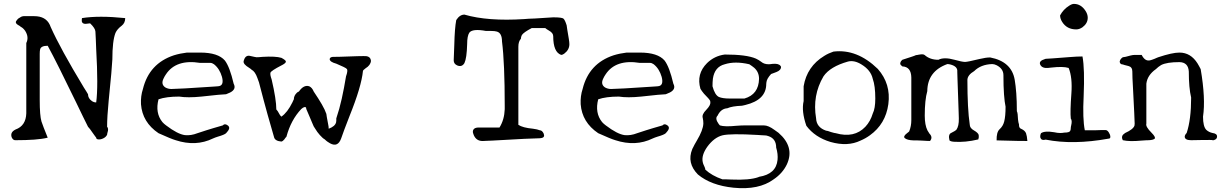

<svg xmlns="http://www.w3.org/2000/svg" viewBox="-20 -726 6293 986"><path d="M60 -6Q47 -5 40 -21Q31 -47 60 -61Q113 -80 115 -144V-505Q130 -535 109 -568Q98 -583 87 -588Q82 -593 74 -597Q58 -606 62 -616Q67 -624 73 -630Q73 -630 77 -632.5Q81 -635 89 -640Q97 -643 101 -643H156Q215 -643 236 -598Q237 -596 238 -593Q239 -590 240 -588Q290 -476 411 -276Q419 -264 424 -255.5Q429 -247 432 -242Q432 -221 452 -207Q462 -200 474 -200Q485 -281 474 -473Q473 -502 472 -524.5Q471 -547 470 -564Q469 -581 443 -606Q442 -606 439.5 -606Q437 -606 433 -605Q403 -599 400 -617Q400 -621 400 -625Q400 -629 401 -633Q487 -647 623 -633Q623 -608 605 -594Q582 -577 573 -557Q557 -516 557 -421Q556 -401 551.5 -347.5Q547 -294 538 -208Q534 -167 532 -134Q530 -101 530 -75Q539 -66 532 -45Q531 -41 530.5 -38.5Q530 -36 530 -34Q524 -22 510.5 -15.5Q497 -9 485.5 -10Q474 -11 474 -19Q471 -23 466.5 -29Q462 -35 455 -45Q441 -66 432 -75Q422 -95 406.5 -126.5Q391 -158 371 -200Q322 -301 285.5 -374Q249 -447 225 -491Q190 -491 186 -472Q185 -468 184.5 -462.5Q184 -457 184 -449V-213Q184 -132 193 -102Q197 -91 204.5 -70.5Q212 -50 225 -19Q197 -12 155.5 -9Q114 -6 60 -6Z M1074 -15Q986 28 882 -6Q858 -13 794 -42Q711 -98 704 -191Q702 -233 714 -269Q746 -400 873 -442Q889 -447 906 -450.5Q923 -454 940 -456H1008Q1100 -456 1135 -415Q1160 -382 1180 -296Q1195 -268 1162 -251Q1153 -247 1141 -242Q1121 -242 1014 -230Q945 -223 900 -230Q834 -230 794 -216Q776 -146 814 -99Q822 -90 833 -82Q892 -37 930 -32Q961 -29 994 -42Q1045 -59 1077.5 -68.5Q1110 -78 1124 -82Q1134 -93 1148 -83Q1167 -71 1146 -48Q1144 -45 1141 -42Q1133 -34 1098 -24Q1085 -20 1074 -15ZM829 -277Q843 -269 860 -269Q894 -269 1072 -281Q1080 -282 1087 -282Q1094 -282 1100 -283Q1132 -285 1120 -331Q1108 -373 1079 -396Q1069 -403 1061 -403H1008Q884 -423 832 -344Q825 -334 820 -323Q805 -293 829 -277Z M1732 -15Q1715 32 1675 10Q1668 6 1661.5 1.5Q1655 -3 1648 -10Q1637 -16 1622.5 -32.5Q1608 -49 1600 -63L1591 -77Q1588 -84 1583 -95.5Q1578 -107 1571 -124Q1558 -154 1553 -166Q1553 -182 1536 -173Q1530 -169 1527 -166Q1474 -110 1451 -24Q1446 -19 1440 -10Q1433 -1 1425 1Q1391 -2 1387 -23Q1374 -67 1354.5 -136.5Q1335 -206 1310 -303Q1309 -307 1306.5 -312.5Q1304 -318 1302 -325Q1290 -359 1272 -368Q1270 -371 1259 -378Q1229 -396 1231 -411Q1232 -413 1232 -415Q1232 -417 1233 -418Q1242 -446 1268 -438Q1294 -432 1298 -432Q1303 -432 1310.5 -432.5Q1318 -433 1328 -434Q1395 -438 1425 -429Q1446 -418 1448 -411Q1450 -403 1429 -392Q1428 -391 1427 -391Q1426 -391 1425 -390Q1373 -363 1369 -353Q1366 -343 1375 -318Q1399 -215 1399 -164Q1405 -159 1416 -138Q1418 -134 1420.5 -131.5Q1423 -129 1425 -127Q1456 -148 1482 -201Q1484 -206 1486 -210Q1488 -214 1489 -216Q1489 -235 1505 -250Q1509 -254 1515 -256Q1540 -292 1568 -283Q1583 -276 1591 -256Q1616 -219 1632.5 -190.5Q1649 -162 1656 -141Q1656 -136 1665 -89Q1668 -76 1668 -65Q1701 -77 1706 -98Q1707 -102 1707 -106.5Q1707 -111 1707 -118Q1723 -165 1735 -219Q1747 -273 1757 -334Q1767 -362 1762 -371Q1758 -376 1744 -382.5Q1730 -389 1707 -399Q1673 -408 1673 -423Q1675 -435 1696 -434Q1709 -434 1728 -434.5Q1747 -435 1772 -436Q1797 -437 1815.5 -437.5Q1834 -438 1847 -438Q1879 -440 1884 -419Q1885 -417 1885 -413Q1883 -391 1857 -375Q1845 -366 1844 -362Q1836 -281 1775 -130Q1759 -90 1748.5 -61Q1738 -32 1732 -15Z M2462 -2Q2427 0 2413 -32Q2401 -58 2420 -68Q2428 -71 2434 -71H2545Q2570 -111 2572 -165V-182Q2572 -292 2568.5 -375Q2565 -458 2558 -513Q2558 -557 2531 -564Q2521 -567 2503 -567H2476Q2406 -580 2390 -558Q2379 -541 2379 -499Q2377 -427 2365 -402Q2352 -380 2328 -390Q2310 -398 2310 -416Q2311 -442 2313 -496Q2314 -539 2316.5 -570.5Q2319 -602 2323 -623Q2341 -651 2365 -651Q2485 -616 2672 -628Q2690 -630 2726 -631Q2758 -633 2781.5 -634.5Q2805 -636 2821 -637Q2867 -637 2874 -630Q2878 -626 2882 -617.5Q2886 -609 2890 -596Q2890 -592 2893 -575Q2896 -558 2901 -527Q2904 -509 2904 -499Q2904 -470 2877 -450Q2868 -444 2862 -444Q2821 -458 2821 -540Q2821 -557 2799 -569Q2792 -573 2787 -576.5Q2782 -580 2780 -582H2711Q2669 -560 2660 -546Q2655 -536 2655 -527Q2642 -513 2642 -486V-85Q2664 -70 2717 -65Q2740 -62 2752 -57Q2764 -57 2772 -40Q2780 -20 2759 -17Q2756 -16 2752 -16Q2714 -16 2508 -4Q2495 -3 2483.5 -3Q2472 -3 2462 -2Z M3332 -15Q3244 28 3140 -6Q3116 -13 3052 -42Q2969 -98 2962 -191Q2960 -233 2972 -269Q3004 -400 3131 -442Q3147 -447 3164 -450.5Q3181 -454 3198 -456H3266Q3358 -456 3393 -415Q3418 -382 3438 -296Q3453 -268 3420 -251Q3411 -247 3399 -242Q3379 -242 3272 -230Q3203 -223 3158 -230Q3092 -230 3052 -216Q3034 -146 3072 -99Q3080 -90 3091 -82Q3150 -37 3188 -32Q3219 -29 3252 -42Q3303 -59 3335.5 -68.5Q3368 -78 3382 -82Q3392 -93 3406 -83Q3425 -71 3404 -48Q3402 -45 3399 -42Q3391 -34 3356 -24Q3343 -20 3332 -15ZM3087 -277Q3101 -269 3118 -269Q3152 -269 3330 -281Q3338 -282 3345 -282Q3352 -282 3358 -283Q3390 -285 3378 -331Q3366 -373 3337 -396Q3327 -403 3319 -403H3266Q3142 -423 3090 -344Q3083 -334 3078 -323Q3063 -293 3087 -277Z M3953 195Q3877 251 3747 238Q3631 226 3564 170Q3506 111 3535 40Q3536 38 3537 35.5Q3538 33 3539 32Q3542 26 3546.5 17Q3551 8 3558 -3Q3591 -58 3592 -92Q3592 -107 3589 -120Q3583 -138 3607 -162Q3630 -186 3628 -201Q3628 -206 3627 -208Q3623 -217 3595 -245Q3589 -252 3584.5 -258.5Q3580 -265 3577 -270Q3555 -346 3611 -402Q3649 -439 3702 -446Q3814 -446 3862 -425Q3870 -421 3877 -417Q3884 -413 3890 -408Q3904 -396 3928 -396Q3931 -396 3935.5 -396.5Q3940 -397 3947 -398Q3978 -401 3988 -388Q3990 -384 3991 -383Q3991 -365 3967 -356Q3954 -351 3947 -348.5Q3940 -346 3940 -346Q3918 -322 3916 -304Q3915 -301 3915 -295Q3915 -213 3808 -187Q3804 -186 3799.5 -185Q3795 -184 3790 -183Q3739 -181 3715 -170Q3682 -168 3665 -132Q3650 -118 3671 -89Q3676 -84 3677 -82Q3702 -74 3761 -80Q3774 -81 3784.5 -81.5Q3795 -82 3803 -82H3903Q3926 -82 3957 -59Q3971 -49 3978 -44Q4062 29 4021 118Q3999 164 3953 195ZM3727 -220H3803Q3876 -241 3878 -321Q3878 -356 3853 -378Q3848 -382 3842 -386.5Q3836 -391 3828 -396Q3755 -413 3702 -396Q3650 -383 3641 -322Q3640 -314 3639.5 -304Q3639 -294 3639 -283Q3651 -238 3672 -228Q3691 -220 3727 -220ZM3736 196Q3828 200 3874 184Q3875 183 3876 183Q3877 183 3878 182Q3966 168 3973 95Q3976 65 3966 32Q3966 -14 3926 -27Q3917 -31 3903 -31Q3900 -31 3892 -31.5Q3884 -32 3870 -33Q3801 -37 3756 -36.5Q3711 -36 3690 -31Q3647 -20 3612 28Q3581 72 3589 107Q3589 112 3599 133Q3602 140 3602 145Q3635 176 3690 195Q3698 195 3709 195Q3720 195 3736 196Z M4399 -4Q4333 28 4245 3Q4165 -21 4121 -80Q4095 -155 4107 -207V-283Q4124 -385 4213 -439Q4224 -446 4236 -451.5Q4248 -457 4260 -461Q4381 -476 4488 -372Q4556 -295 4542 -191Q4528 -89 4447 -31Q4425 -15 4399 -4ZM4272 -42Q4367 -15 4424 -75Q4437 -89 4446.5 -106Q4456 -123 4462 -143Q4475 -169 4475 -220Q4475 -285 4462 -321Q4452 -366 4404 -395Q4367 -418 4335 -410Q4243 -384 4209 -334Q4151 -236 4171 -118Q4173 -72 4222 -55Q4229 -55 4247 -48Q4267 -42 4272 -42Z M5004 -10Q4937 6 4880 2Q4862 1 4856 -5Q4848 -37 4866 -44Q4886 -54 4891 -59Q4905 -78 4904 -118Q4904 -121 4903 -151Q4902 -181 4900 -238Q4898 -294 4897 -324Q4896 -354 4896 -358Q4899 -385 4860 -395Q4856 -396 4852 -396.5Q4848 -397 4845 -397Q4743 -360 4742 -258Q4729 -213 4729 -132Q4729 -84 4743 -56Q4745 -52 4748 -48Q4751 -44 4753 -40Q4772 -21 4756 -2Q4750 -2 4739.5 -2.5Q4729 -3 4714 -4Q4699 -5 4688.5 -5Q4678 -5 4672 -5Q4638 -6 4626 -17Q4617 -26 4638 -42Q4642 -45 4645 -47.5Q4648 -50 4649 -51Q4660 -78 4660 -109V-328Q4659 -383 4614 -385Q4605 -392 4603 -397Q4603 -408 4610 -415L4614 -419Q4618 -421 4663 -435Q4669 -437 4674.5 -439Q4680 -441 4684 -443Q4686 -443 4689.5 -443.5Q4693 -444 4697 -445Q4722 -450 4729 -443Q4756 -419 4799 -419Q4828 -434 4882 -419Q4921 -408 4936 -408Q4949 -408 5010 -423Q5027 -427 5040.5 -429Q5054 -431 5065 -431Q5175 -410 5191 -316Q5196 -287 5199 -246.5Q5202 -206 5202 -155Q5207 -146 5208 -112Q5209 -104 5210 -98Q5211 -92 5213 -87Q5212 -68 5225 -64Q5243 -56 5249 -42Q5254 -28 5256 -2Q5241 -1 5102 -5H5098Q5097 -47 5113 -62Q5131 -78 5137 -102Q5144 -129 5144 -178Q5139 -201 5136 -241.5Q5133 -282 5133 -340Q5133 -373 5098 -391Q5086 -397 5075 -397Q5017 -395 4983 -361Q4949 -341 4948 -316Q4948 -167 4960 -87Q4960 -68 4982 -56Q5003 -44 5006 -33Q5008 -21 5004 -10Z M5539 -586Q5523 -575 5507 -575Q5459 -575 5435 -613Q5424 -630 5424 -647Q5432 -662 5443.5 -674.5Q5455 -687 5471 -697Q5485 -706 5495 -706Q5531 -706 5554 -671Q5566 -653 5566 -635Q5566 -606 5539 -586ZM5673 -14Q5491 19 5350 -9Q5329 -3 5323 -18Q5320 -29 5326 -42Q5345 -55 5393 -47Q5411 -43 5424 -43Q5437 -43 5445 -45Q5472 -45 5476 -54Q5479 -60 5479 -70Q5479 -72 5479.5 -75Q5480 -78 5481 -82Q5487 -107 5479 -117Q5475 -152 5482 -246Q5488 -328 5468 -377Q5440 -386 5379 -379Q5374 -378 5369.5 -378Q5365 -378 5361 -377Q5331 -375 5322 -394Q5313 -413 5347 -423Q5348 -424 5350 -424Q5361 -424 5475 -433Q5511 -436 5539 -436Q5551 -372 5545 -232Q5539 -116 5551 -57H5604Q5620 -58 5633.5 -58Q5647 -58 5658 -58Q5666 -58 5673.5 -47Q5681 -36 5682 -25Q5683 -14 5673 -14Z M5842 -4Q5781 2 5746 -6Q5737 -24 5748 -35Q5753 -39 5755.5 -41Q5758 -43 5758 -43Q5800 -62 5806 -81Q5807 -85 5807 -91Q5807 -109 5798 -281Q5795 -328 5795 -359Q5795 -382 5775 -387Q5750 -393 5746 -395Q5732 -395 5730 -409Q5732 -423 5746 -432Q5755 -432 5786 -441Q5798 -444 5807 -444H5843Q5861 -408 5889 -417Q5892 -418 5897 -419.5Q5902 -421 5909 -424Q5916 -427 5920.5 -429Q5925 -431 5928 -432Q6000 -456 6037 -456Q6095 -456 6130 -400Q6134 -393 6138 -386Q6142 -379 6146 -371Q6172 -219 6158 -127Q6158 -76 6175 -59Q6188 -47 6207 -43Q6231 -40 6230 -24Q6230 -11 6213 -6H6207Q6207 -8 6152 -7L6097 -6Q6066 -6 6064 -23Q6064 -33 6074 -43Q6097 -112 6097 -225Q6085 -275 6085 -359Q6082 -406 6037 -407Q5972 -407 5943 -392Q5928 -383 5916 -371Q5872 -340 5867 -296V-91Q5862 -76 5893 -45Q5916 -22 5910 -14Q5902 -7 5880 -6Q5874 -6 5864.5 -5.5Q5855 -5 5842 -4Z"/></svg>

Font: New Tegomin
Style: Regular
Weight: 400
Designer: Kyosuke Nagai
Version: Version 1.000